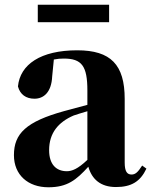

<svg xmlns="http://www.w3.org/2000/svg" viewBox="-20 -776 640 813"><path d="M140 -682H442V-756H140ZM471 16C536 16 574 -7 600 -62L582 -75C563 -45 552 -37 537 -37C518 -37 508 -50 508 -88V-357C508 -502 449 -563 307 -563C152 -563 65 -503 56 -410C65 -376 90 -358 126 -358C164 -358 198 -384 201 -453L208 -524C223 -527 236 -528 250 -528C326 -528 350 -497 350 -393V-332L253 -306C90 -261 39 -210 39 -119C39 -35 99 17 185 17C265 17 303 -14 354 -70C369 -17 406 16 471 16ZM350 -99C309 -60 284 -51 263 -51C218 -51 188 -80 188 -140C188 -213 227 -259 292 -287C306 -292 327 -298 350 -305Z"/></svg>

Font: Noto Serif CJK SC Black
Style: Regular
Weight: 900
Designer: Ryoko NISHIZUKA 西塚涼子 (kana & ideographs); Frank Grießhammer (Latin, Greek & Cyrillic); Wenlong ZHANG 张文龙 (bopomofo); San
Foundry: Adobe
Version: Version 2.001;hotconv 1.1.0;makeotfexe 2.6.0